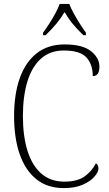

<svg xmlns="http://www.w3.org/2000/svg" viewBox="-20 -951 559 981"><path d="M306 10Q222 10 165.5 -35.5Q109 -81 80.5 -163.5Q52 -246 52 -358Q52 -471 81.5 -553Q111 -635 168.5 -679.5Q226 -724 310 -724Q402 -724 445 -689.5Q488 -655 488 -611Q488 -562 454 -562Q454 -621 422 -657Q390 -693 306 -693Q236 -693 189.5 -651.5Q143 -610 120 -534.5Q97 -459 97 -358Q97 -257 120 -182Q143 -107 190 -65Q237 -23 309 -23Q376 -23 413.5 -50.5Q451 -78 470 -117Q483 -109 483 -89Q483 -73 463.5 -49.5Q444 -26 404.5 -8Q365 10 306 10ZM200 -784Q214 -803 231 -829Q248 -855 262.5 -882Q277 -909 285 -931H334Q342 -909 357 -882Q372 -855 388.5 -829Q405 -803 419 -784V-771H406Q374 -802 352 -828.5Q330 -855 310 -889Q289 -855 267 -828.5Q245 -802 213 -771H200Z"/></svg>

Font: Noto Serif SemiCondensed ExtraLight
Style: Regular
Weight: 200
Width: 4
Designer: Monotype Design Team
Foundry: Monotype Imaging Inc.
Version: Version 2.014